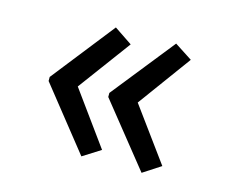

<svg xmlns="http://www.w3.org/2000/svg" viewBox="-69 -562 700 597"><g transform="rotate(15 281.5 -264.0)"><path d="M430 -56 269 -257V-270L430 -472L487 -435L362 -264L487 -93ZM236 -57 77 -257V-270L236 -472L294 -433L169 -264L293 -93Z"/></g></svg>

Font: Noto Sans Mono SemiCondensed
Style: Regular
Weight: 400
Width: 4
Designer: Monotype Design Team
Foundry: Monotype Imaging Inc.
Version: Version 2.014